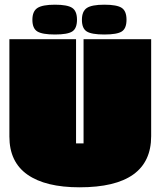

<svg xmlns="http://www.w3.org/2000/svg" viewBox="-20 -788 684 818"><path d="M304 -621V-177H336V-621H624V-208Q624 10 319 10Q174 10 97 -44Q20 -98 20 -206V-621ZM214 -641Q160 -641 139 -654Q118 -667 118 -703.5Q118 -740 139.5 -754Q161 -768 214 -768Q267 -768 287.5 -754.5Q308 -741 308 -704Q308 -667 288 -654Q268 -641 214 -641ZM424.5 -641Q370 -641 349.5 -654Q329 -667 329 -703.5Q329 -740 350 -754Q371 -768 424.5 -768Q478 -768 498.5 -754.5Q519 -741 519 -704Q519 -667 499 -654Q479 -641 424.5 -641Z"/></svg>

Font: Passion One Black
Style: Regular
Weight: 900
Designer: Alejandro Lo Celso
Foundry: Fontstage
Version: Version 1.002